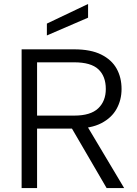

<svg xmlns="http://www.w3.org/2000/svg" viewBox="-20 -949 690 969"><path d="M89.1 0V-700H354.3Q437.8 -700 490.6 -673.8Q543.5 -647.5 568.5 -602.7Q593.5 -557.8 593.5 -499.8Q593.5 -445 568.6 -399.8Q543.7 -354.5 491.5 -327.3Q439.2 -300.1 354.8 -300.1H167.1V0ZM518 0 328.5 -325.2H412.5L606.5 0ZM167.1 -365.6H354.8Q437.2 -365.6 475.6 -402.2Q514 -438.7 514 -499.8Q514 -564.1 476.5 -599.3Q438.9 -634.5 354.3 -634.5H167.1ZM216.6 -770.1V-829.9L424.5 -928.9V-859.8Z"/></svg>

Font: Envelope Sans Variable
Style: Regular
Weight: 500
Designer: Andreas Rasmussen / Norman Anderson
Foundry: mail.de GmbH
Version: Version 1.150